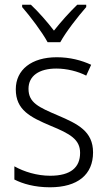

<svg xmlns="http://www.w3.org/2000/svg" viewBox="-20 -785 456 815"><path d="M182 -606H236C260 -650 311 -715 346 -755V-765H308C273 -731 240 -694 209 -655C180 -693 143 -735 111 -765H74V-755C108 -716 158 -650 182 -606ZM375 -138C375 -228 310 -259 226 -295C144 -330 101 -349 101 -408C101 -463 146 -494 219 -494C264 -494 311 -482 346 -464L367 -510C326 -529 277 -542 221 -542C114 -542 47 -489 47 -406C47 -318 108 -288 195 -251C278 -217 320 -193 320 -136C320 -75 281 -39 193 -39C137 -39 82 -56 41 -79V-23C76 -5 127 10 192 10C310 10 375 -44 375 -138Z"/></svg>

Font: Noto Sans SemiCondensed Light
Style: Regular
Weight: 300
Width: 4
Designer: Monotype Design Team
Foundry: Monotype Imaging Inc.
Version: Version 2.013